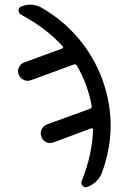

<svg xmlns="http://www.w3.org/2000/svg" viewBox="-20 -774 540 813"><path d="M243.2 -568.4Q246.1 -569.3 247.1 -572.3Q248 -575.2 246.1 -577.1Q177.7 -653.3 69.3 -711.9Q58.6 -716.8 58.6 -730Q58.6 -743.2 71.3 -747.1Q115.2 -763.7 154.3 -742.2Q244.1 -691.4 310.5 -613.3Q377 -535.2 413.1 -438.5Q485.4 -239.3 410.2 -39.1Q402.3 -19.5 386.2 -4.9Q370.1 9.8 349.6 17.6Q337.9 21.5 329.6 12.7Q321.3 3.9 326.2 -7.8Q371.1 -120.1 374 -224.6Q374 -231.4 366.2 -230.5L206.1 -170.9Q190.4 -165 175.8 -171.9Q161.1 -178.7 155.3 -195.3Q149.4 -210.9 156.2 -226.1Q163.1 -241.2 178.7 -247.1L361.3 -313.5Q369.1 -316.4 368.2 -325.2Q361.3 -366.2 344.7 -413.1Q331.1 -451.2 305.7 -496.1Q299.8 -503.9 293 -501L111.3 -434.6Q95.7 -428.7 80.6 -435.5Q65.4 -442.4 59.1 -458Q52.7 -473.6 60.1 -488.8Q67.4 -503.9 83 -509.8Z"/></svg>

Font: Rounded Mgen+ 1m regular
Style: Regular
Weight: 400
Designer: [Source Han Sans]
Ryoko NISHIZUKA  (kana & ideographs); Paul D. Hunt (Latin, Greek & Cyrillic); Wenlong ZHANG  (bopomofo
Version: Version 1.059.20150602